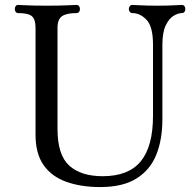

<svg xmlns="http://www.w3.org/2000/svg" viewBox="-20 -746 793 778"><path d="M386 12Q309 12 249.5 -9Q190 -30 157 -76.5Q124 -123 124 -200V-633Q124 -668 109 -680.5Q94 -693 53 -693Q47 -693 43.5 -698Q40 -703 40 -709Q40 -716 43.5 -721Q47 -726 53 -726Q61 -726 88 -724.5Q115 -723 169 -723Q222 -723 252.5 -724.5Q283 -726 290 -726Q297 -726 300.5 -721Q304 -716 304 -709Q304 -703 300.5 -698Q297 -693 290 -693Q250 -693 231.5 -680.5Q213 -668 213 -633V-224Q213 -118 260.5 -75Q308 -32 396 -32Q501 -32 550.5 -92.5Q600 -153 600 -277V-565Q600 -638 574 -665.5Q548 -693 516 -693Q510 -693 506 -698Q502 -703 502 -709Q502 -716 506 -721Q510 -726 516 -726Q527 -726 550.5 -724.5Q574 -723 619 -723Q662 -723 684.5 -724.5Q707 -726 717 -726Q724 -726 727.5 -721Q731 -716 731 -709Q731 -703 727.5 -698Q724 -693 717 -693Q702 -693 683.5 -682Q665 -671 651.5 -643Q638 -615 638 -564V-262Q638 -181 613.5 -119.5Q589 -58 533.5 -23Q478 12 386 12Z"/></svg>

Font: Zen Old Mincho
Style: Regular
Weight: 400
Designer: Yoshimichi Ohira
Foundry: Positype
Version: Version 1.001